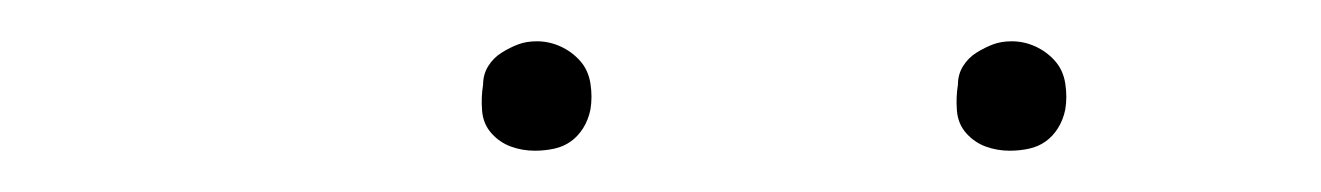

<svg xmlns="http://www.w3.org/2000/svg" viewBox="-20 -717 640 93"><path d="M469 -644Q463 -644 457.5 -646Q452 -648 448 -652.5Q444 -657 443.5 -663.5Q443 -670 444 -676Q444 -681 446.5 -685Q449 -689 453 -691.5Q457 -694 461 -695.5Q465 -697 470 -697Q476 -697 481.5 -694.5Q487 -692 491 -687.5Q495 -683 496 -676.5Q497 -670 496 -664Q495 -659 492.5 -655Q490 -651 486.5 -648.5Q483 -646 478.5 -645Q474 -644 469 -644ZM239 -644Q233 -644 227.5 -646Q222 -648 218 -652.5Q214 -657 213.5 -663.5Q213 -670 214 -676Q214 -681 216.5 -685Q219 -689 223 -691.5Q227 -694 231 -695.5Q235 -697 240 -697Q246 -697 251.5 -694.5Q257 -692 261 -687.5Q265 -683 266 -676.5Q267 -670 266 -664Q265 -659 262.5 -655Q260 -651 256.5 -648.5Q253 -646 248.5 -645Q244 -644 239 -644Z"/></svg>

Font: Iosevka HT Thin Extended
Style: Italic
Weight: 100
Width: 7
Italic angle: -9°
Monospace: yes
Designer: Belleve Invis
Foundry: Belleve Invis
Version: Version 32.3.0; ttfautohint (v1.8.4)